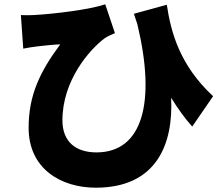

<svg xmlns="http://www.w3.org/2000/svg" viewBox="-20 -801 1040 892"><path d="M77 -731 88 -575C112 -580 127 -582 150 -585C175 -588 228 -594 260 -595C164 -466 113 -357 113 -207C113 -17 263 71 425 71C707 71 786 -131 775 -347C806 -297 838 -252 873 -213L970 -354C814 -499 774 -652 755 -779L602 -737L618 -689C705 -328 644 -93 428 -93C336 -93 270 -139 270 -242C270 -426 394 -569 466 -623C481 -633 499 -641 514 -647L469 -781C399 -757 233 -736 135 -731C116 -730 96 -730 77 -731Z"/></svg>

Font: Noto Sans HK Black
Style: Regular
Weight: 900
Designer: Ryoko NISHIZUKA 西塚涼子 (kana, bopomofo & ideographs); Paul D. Hunt (Latin, Greek & Cyrillic); Sandoll Communications 산돌커뮤니
Foundry: Adobe
Version: Version 2.004;hotconv 1.0.118;makeotfexe 2.5.65603